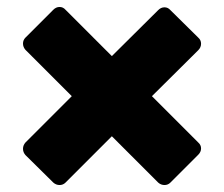

<svg xmlns="http://www.w3.org/2000/svg" viewBox="-20 -575 642 551"><path d="M133 -51 53 -130Q46 -138 46 -148Q46 -158 53 -166L186 -299L53 -432Q46 -440 46 -450Q46 -460 53 -467L133 -547Q141 -555 151 -555Q161 -555 168 -547L301 -414L434 -546Q442 -554 452 -554Q462 -554 469 -546L549 -467Q557 -460 557 -449.5Q557 -439 549 -431L416 -299L549 -166Q557 -159 557 -149Q557 -139 549 -131L469 -51Q462 -44 452 -44Q442 -44 434 -51L301 -184L168 -51Q161 -44 151 -44Q141 -44 133 -51Z"/></svg>

Font: Rubik Light
Style: Bold
Weight: 700
Version: Version 2.104